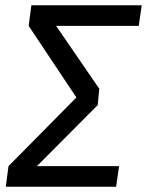

<svg xmlns="http://www.w3.org/2000/svg" viewBox="-20 -709 558 729"><path d="M506.8 -610.8H192.9L356.9 -372.1L351.1 -310.1L120.1 -78.1H432.1L420.9 0H2L12.2 -78.1L270 -338.9L88.9 -610.8L99.1 -689H518.1Z"/></svg>

Font: FiraSans-Italic
Style: Italic
Weight: 400
Italic angle: -8°
Designer: Carrois Corporate & Edenspiekermann AG
Foundry: Carrois Corporate GbR & Edenspiekermann AG
Version: Version 3.106;PS 003.106;hotconv 1.0.70;makeotf.lib2.5.58329